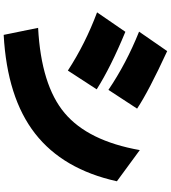

<svg xmlns="http://www.w3.org/2000/svg" viewBox="37 -884 926 1040"><g transform="rotate(90 500.0 -364.0)"><path d="M46.9 -426.8 152.3 -580.1Q343.8 -501 463.9 -424.8L362.3 -268.6Q216.8 -363.3 46.9 -426.8ZM130.9 -107.4Q441.4 -124 592.3 -251Q743.2 -377.9 793 -658.2L961.9 -534.2Q897.5 -242.2 703.1 -90.8Q508.8 60.5 168.9 79.1ZM151.4 -654.3 256.8 -806.6Q476.6 -705.1 568.4 -643.6L466.8 -488.3Q324.2 -585 151.4 -654.3Z"/></g></svg>

Font: GenEi M Gothic v2 Black
Style: Regular
Weight: 900
Version: Version 2.0